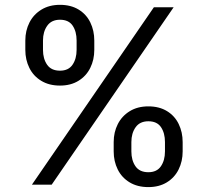

<svg xmlns="http://www.w3.org/2000/svg" viewBox="-20 -757 852 787"><path d="M83.8 -590.9Q83.8 -631.4 100.7 -664.6Q117.5 -697.8 149.7 -717.5Q181.8 -737.2 225.9 -737.2Q270.6 -737.2 302.4 -717.7Q334.2 -698.2 350.3 -664.8Q366.5 -631.4 366.5 -590.9V-552.6Q366.5 -512.1 350 -478.7Q333.5 -445.3 301.7 -425.8Q269.9 -406.2 225.9 -406.2Q181.1 -406.2 149 -425.8Q116.8 -445.3 100.3 -478.7Q83.8 -512.1 83.8 -552.6ZM191.8 0H110.8L610.8 -727.3H691.8ZM156.2 -552.6Q156.2 -516 173.1 -491.7Q190 -467.3 225.9 -467.3Q260.7 -467.3 277.3 -491.7Q294 -516 294 -552.6V-590.9Q294 -627.8 277.7 -652Q261.4 -676.1 225.9 -676.1Q191.1 -676.1 173.7 -651.6Q156.2 -627.1 156.2 -590.9ZM446 -174.7Q446 -215.2 462.9 -248.4Q479.8 -281.6 511.9 -301.3Q544 -321 588.1 -321Q632.8 -321 664.6 -301.5Q696.4 -282 712.5 -248.6Q728.7 -215.2 728.7 -174.7V-136.4Q728.7 -95.9 712.2 -62.5Q695.7 -29.1 663.9 -9.6Q632.1 9.9 588.1 9.9Q543.3 9.9 511.2 -9.6Q479 -29.1 462.5 -62.5Q446 -95.9 446 -136.4ZM518.5 -136.4Q518.5 -99.8 535.3 -75.5Q552.2 -51.1 588.1 -51.1Q622.9 -51.1 639.6 -75.5Q656.2 -99.8 656.2 -136.4V-174.7Q656.2 -211.6 639.9 -235.8Q623.6 -259.9 588.1 -259.9Q553.3 -259.9 535.9 -235.4Q518.5 -210.9 518.5 -174.7Z"/></svg>

Font: Riot Sans
Style: Regular
Weight: 400
Designer: Rasmus Andersson
Foundry: rsms
Version: Version 4.001